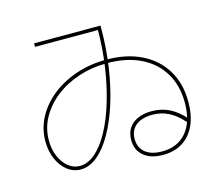

<svg xmlns="http://www.w3.org/2000/svg" viewBox="-108 -891 1217 1061"><g transform="rotate(-15 500.0 -360.0)"><path d="M700 30Q630 30 590 -3.5Q550 -37 550 -95Q550 -134 568 -162Q586 -190 620 -205Q654 -220 700 -220Q755 -220 800.5 -197.5Q846 -175 888 -127L872 -113Q797 -200 700 -200Q638 -200 604 -172.5Q570 -145 570 -95Q570 -46 604 -18Q638 10 700 10Q789 10 839.5 -50Q890 -110 890 -218Q890 -317 846 -389.5Q802 -462 721.5 -501Q641 -540 531 -540Q443 -540 366.5 -514.5Q290 -489 232.5 -443.5Q175 -398 142.5 -338.5Q110 -279 110 -210Q110 -159 127.5 -118.5Q145 -78 174.5 -54Q204 -30 240 -30Q286 -30 329 -67Q372 -104 408.5 -171Q445 -238 472 -327.5Q499 -417 514.5 -522Q530 -627 530 -740L550 -730H170V-750H550V-740Q550 -623 534 -514.5Q518 -406 489 -314.5Q460 -223 421 -154.5Q382 -86 336 -48Q290 -10 240 -10Q198 -10 164 -36.5Q130 -63 110 -108.5Q90 -154 90 -210Q90 -283 124 -346.5Q158 -410 218.5 -458Q279 -506 359 -533Q439 -560 531 -560Q647 -560 732 -518Q817 -476 863.5 -399.5Q910 -323 910 -218Q910 -141 885 -85.5Q860 -30 813 0Q766 30 700 30Z"/></g></svg>

Font: M PLUS 1 Code Thin
Style: Regular
Weight: 250
Designer: Coji Morishita
Foundry: UNDERFOREST DESIGN
Version: Version 1.002